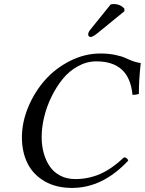

<svg xmlns="http://www.w3.org/2000/svg" viewBox="-20 -924 719 954"><path d="M337.9 9.8Q257.8 9.8 200.7 -23.9Q143.6 -57.6 116.2 -113.5Q88.9 -169.4 88.9 -241.2Q88.9 -316.9 120.4 -392.3Q151.9 -467.8 203.9 -526.4Q255.9 -585 328.6 -621.6Q401.4 -658.2 479 -658.2Q518.6 -658.2 551.8 -651.4Q585 -644.5 603 -636Q621.1 -627.4 641.8 -619.9Q662.6 -612.3 679.2 -610.8Q669.9 -524.9 669.9 -457Q664.1 -455.1 653.3 -453.6Q642.6 -452.1 638.2 -453.1Q623 -619.1 459 -619.1Q411.1 -619.1 367.2 -595Q323.2 -570.8 291.3 -531.2Q259.3 -491.7 235.4 -442.4Q211.4 -393.1 199.2 -341.6Q187 -290 187 -243.2Q187 -201.2 197 -164.3Q207 -127.4 226.8 -97.9Q246.6 -68.4 279.3 -51.3Q312 -34.2 354 -34.2Q418.9 -34.2 477.1 -59.3Q535.2 -84.5 596.2 -142.1Q611.8 -142.1 617.2 -126Q490.2 9.8 337.9 9.8ZM529.8 -901.9Q535.6 -903.8 544.9 -903.8Q578.1 -903.8 598.1 -880.9V-868.2L463.9 -758.8Q440.4 -740.2 430.2 -740.2Q425.3 -740.2 421.6 -743.9Q418 -747.6 418 -752Q418 -763.2 428.2 -775.9Z"/></svg>

Font: Common Serif News
Style: Italic
Weight: 450
Italic angle: -12°
Designer: Philipp H. Poll, Khaled Hosny
Foundry: Stefan Peev, Context Ltd.
Version: Version 1.026